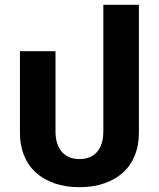

<svg xmlns="http://www.w3.org/2000/svg" viewBox="-20 -767 661 799"><path d="M311 12Q253 12 207 -4Q161 -20 129 -49Q97 -78 80 -120Q63 -162 63 -213V-554H211V-220Q211 -165 237.5 -135Q264 -105 311 -105Q358 -105 384 -135Q410 -165 410 -220V-747H558V-213Q558 -162 541 -120Q524 -78 492 -49Q460 -20 414 -4Q368 12 311 12Z"/></svg>

Font: IBM Plex Thai
Style: Bold
Weight: 700
Designer: Mike Abbink, Paul van der Laan, Pieter van Rosmalen, Ben Mitchell, Mark Frömberg
Foundry: Bold Monday
Version: Version 1.0